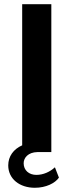

<svg xmlns="http://www.w3.org/2000/svg" viewBox="-20 -720 348 909"><path d="M85 -700V-32C44 -14 19 20 19 63C19 127 73 169 145 169C198 169 241 147 259 121L240 72C216 94 185 108 152 108C117 108 92 86 92 53C92 27 113 1 157 0H223V-700Z"/></svg>

Font: Gully SemiBold
Style: Regular
Weight: 600
Designer: jaikishan Patel
Foundry: MagicType
Version: Version 1.000;Glyphs 3.2 (3242)